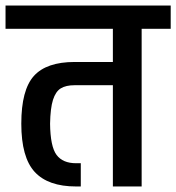

<svg xmlns="http://www.w3.org/2000/svg" viewBox="-30 -674 637 694"><path d="M587 -654V-570H482V0H378V-366H240Q208 -366 189.5 -354.5Q171 -343 161.5 -313Q152 -283 151 -227Q152 -144 174.5 -114Q197 -84 245 -84H262V0H245Q144 0 95.5 -52.5Q47 -105 47 -227Q47 -349 92.5 -399.5Q138 -450 240 -450H378V-570H-10V-654Z"/></svg>

Font: Biryani SemiBold
Style: Regular
Weight: 600
Designer: Dan Reynolds and Mathieu Réguer
Foundry: Dan Reynolds and Mathieu Réguer
Version: Version 1.004; ttfautohint (v1.1) -l 5 -r 5 -G 72 -x 0 -D la